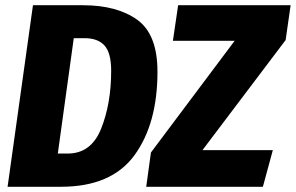

<svg xmlns="http://www.w3.org/2000/svg" viewBox="-20 -714 1131 734"><path d="M582 -440Q582 -241 494 -120.5Q406 0 213 0H9L106 -694H297Q427 -694 504.5 -638.5Q582 -583 582 -440ZM262 -568 201 -127H239Q329 -127 367 -223Q405 -319 405 -443Q405 -512 379.5 -540Q354 -568 304 -568ZM557 -131 877 -558H641L661 -694H1091L1072 -561L754 -140H1023L985 0H539Z"/></svg>

Font: Fira Sans Condensed ExtraBold
Style: Italic
Weight: 800
Width: 3
Italic angle: -8°
Designer: bBox Type GmbH & Carrois Corporate GbR & Edenspiekermann AG
Foundry: bBox Type GmbH & Carrois Corporate GbR & Edenspiekermann AG
Version: Version 4.301